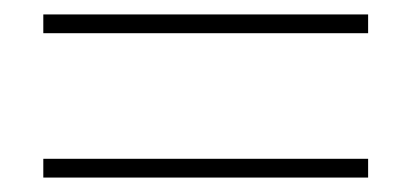

<svg xmlns="http://www.w3.org/2000/svg" viewBox="-20 -469 570 266"><path d="M490 -223H40V-249H490ZM490 -423H40V-449H490Z"/></svg>

Font: Source Serif Pro ExtraLight
Style: Regular
Weight: 200
Designer: Frank Grießhammer
Foundry: Adobe Systems Incorporated
Version: Version 3.001;hotconv 1.0.111;makeotfexe 2.5.65597